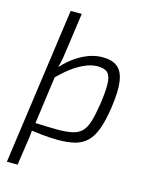

<svg xmlns="http://www.w3.org/2000/svg" viewBox="-132 -783 834 1070"><g transform="rotate(15 285.0 -248.0)"><path d="M379 -497Q435 -497 466 -472Q497 -447 505 -390.5Q513 -334 499 -238Q487 -158 468.5 -109Q450 -60 421.5 -33.5Q393 -7 352.5 3Q312 13 257 13Q211 13 157 7Q103 1 57 -7L76 -47Q129 -45 169 -43.5Q209 -42 236 -42Q290 -42 324.5 -49.5Q359 -57 379.5 -78Q400 -99 412 -138.5Q424 -178 434 -243Q445 -319 443.5 -362Q442 -405 424 -423Q406 -441 366 -441Q332 -441 293.5 -424.5Q255 -408 215 -377.5Q175 -347 133 -302L122 -338Q154 -385 196 -420.5Q238 -456 285 -476.5Q332 -497 379 -497ZM204 -700 174 -487Q170 -460 166.5 -436Q163 -412 155 -384L157 -374L111 -37L105 -24Q104 4 101.5 28Q99 52 94 80L76 204H14L140 -700Z"/></g></svg>

Font: Exo 2 Light
Style: Italic
Weight: 300
Italic angle: -8°
Designer: Natanael Gama
Foundry: Natanael Gama
Version: Version 2.010